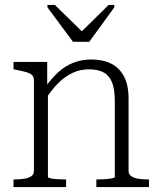

<svg xmlns="http://www.w3.org/2000/svg" viewBox="-20 -761 652 781"><path d="M277 -591H343L445 -731V-741H422L296 -617H330L203 -741H173V-731ZM35 0V-31H37Q61 -31 79 -34Q97 -37 107.5 -44.5Q118 -52 118 -66V-434Q118 -448 110.5 -455.5Q103 -463 87 -467.5Q71 -472 46 -477L35 -479V-509H172V-401L175 -397V-41Q175 -38 186.5 -35.5Q198 -33 215 -32Q232 -31 246 -31H249V0ZM586 0H372V-31H374Q388 -31 405 -32Q422 -33 434.5 -35.5Q447 -38 447 -41V-349Q447 -394 437 -422.5Q427 -451 404 -465Q381 -479 342 -479Q306 -479 275 -464.5Q244 -450 217 -423Q190 -396 165 -357L163 -405Q190 -443 218.5 -468.5Q247 -494 280 -506.5Q313 -519 352 -519Q399 -519 432.5 -502Q466 -485 484.5 -450Q503 -415 503 -359V-66Q503 -52 513.5 -44.5Q524 -37 542.5 -34Q561 -31 584 -31H586Z"/></svg>

Font: Roboto Serif 36pt ExtraLight
Style: Regular
Weight: 250
Designer: Greg Gazdowicz
Foundry: Commercial Type
Version: Version 1.008